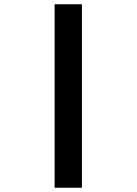

<svg xmlns="http://www.w3.org/2000/svg" viewBox="-20 -770 640 900"><path d="M236 110V-750H364V110Z"/></svg>

Font: Geist Mono
Style: Bold
Weight: 700
Monospace: yes
Designer: Basement.studio, Andrés Briganti, Mateo Zaragoza
Foundry: Basement.studio, Vercel, Andrés Briganti, Guido Ferreyra, Mateo Zaragoza
Version: Version 1.500; ttfautohint (v1.8.4.7-5d5b)